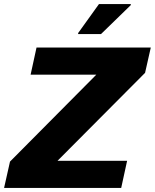

<svg xmlns="http://www.w3.org/2000/svg" viewBox="-30 -921 759 941"><path d="M-10 0 19 -129 442 -555H120L149 -688H709L681 -564L252 -133H593L564 0ZM353 -754V-759L455 -901H611V-896L465 -754Z"/></svg>

Font: Saira SemiExpanded
Style: Bold Italic
Weight: 700
Width: 6
Italic angle: -12°
Designer: Hector Gatti with collaboration of the Omnibus-Type team
Foundry: Omnibus-Type
Version: Version 1.101